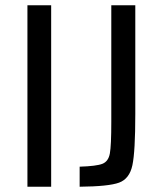

<svg xmlns="http://www.w3.org/2000/svg" viewBox="-20 -708 610 728"><path d="M84 0V-688H174V0ZM402 -246V-688H493V-276Q493 -133 482 -81.5Q471 -30 431.5 -15.5Q392 -1 282 0V-76Q346 -78 368.5 -87Q391 -96 396.5 -126Q402 -156 402 -246Z"/></svg>

Font: Saira Semi Condensed
Style: Regular
Weight: 400
Width: 4
Designer: Hector Gatti with collaboration of the Omnibus-Type team
Foundry: Omnibus-Type
Version: Version 1.001; ttfautohint (v1.8)